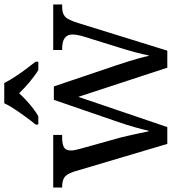

<svg xmlns="http://www.w3.org/2000/svg" viewBox="28 -834 806 902"><g transform="rotate(-90 431.0 -383.0)"><path d="M75 -441Q64 -473 48.5 -483.5Q33 -494 4 -494H1V-536H248V-494H235Q205 -494 190 -485.5Q175 -477 175 -452Q175 -444 177.5 -432Q180 -420 183 -409L230 -241Q237 -217 243.5 -187.5Q250 -158 256 -131.5Q262 -105 265 -88H268Q273 -113 284.5 -153.5Q296 -194 309 -231L413 -533H476L576 -237Q584 -213 593 -184.5Q602 -156 609 -130.5Q616 -105 619 -88H622Q631 -139 661 -234L711 -395Q715 -408 717.5 -422.5Q720 -437 720 -445Q720 -494 654 -494H647V-536H861V-494H848Q819 -494 803.5 -480Q788 -466 773 -416L644 0H564L427 -418L285 0H206ZM297 -619Q313 -638 332 -664Q351 -690 369 -717Q387 -744 397 -766H492Q503 -744 520.5 -717Q538 -690 557.5 -664Q577 -638 592 -619V-606H553Q525 -623 496 -647.5Q467 -672 444 -696Q422 -672 393.5 -647.5Q365 -623 336 -606H297Z"/></g></svg>

Font: Noto Serif Dogra
Style: Regular
Weight: 400
Designer: Ek Type
Foundry: Ek Type
Version: Version 1.005